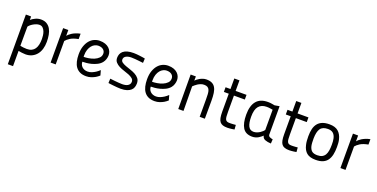

<svg xmlns="http://www.w3.org/2000/svg" viewBox="-21 -1525 5147 2619"><g transform="rotate(20 2552.5 -216.0)"><path d="M265 12Q242 12 212.5 8Q183 4 162 0V221H86V-500H162V-450Q189 -473 226.5 -490.5Q264 -508 306 -508Q356 -508 390 -487Q424 -466 444.5 -430.5Q465 -395 473.5 -347.5Q482 -300 482 -247Q482 -191 468 -143.5Q454 -96 426 -61.5Q398 -27 357.5 -7.5Q317 12 265 12ZM310 -432Q287 -432 264 -423.5Q241 -415 220.5 -403Q200 -391 184.5 -377Q169 -363 162 -352L161 -74Q177 -70 204 -66.5Q231 -63 257 -63Q298 -63 326.5 -77Q355 -91 372.5 -117Q390 -143 398 -179.5Q406 -216 406 -261Q406 -283 402.5 -312.5Q399 -342 388.5 -368.5Q378 -395 359 -413.5Q340 -432 310 -432Z M627 -500H702V-415Q709 -425 724 -438.5Q739 -452 760.5 -465.5Q782 -479 811.5 -491Q841 -503 877 -510V-432Q803 -418 762 -392Q721 -366 701 -340V0H627Z M1142 -57Q1173 -57 1202.5 -69.5Q1232 -82 1255 -97Q1282 -115 1306 -138L1326 -66Q1303 -45 1275 -28Q1251 -14 1217.5 -2Q1184 10 1144 10Q1091 10 1054 -7.5Q1017 -25 993.5 -57Q970 -89 959 -134.5Q948 -180 948 -237Q948 -307 966 -358Q984 -409 1013 -442.5Q1042 -476 1080 -492.5Q1118 -509 1158 -509Q1204 -509 1237.5 -497Q1271 -485 1293 -464.5Q1315 -444 1326 -418Q1337 -392 1337 -364Q1337 -336 1327.5 -306Q1318 -276 1299 -253Q1273 -222 1235.5 -203.5Q1198 -185 1159.5 -175Q1121 -165 1086 -162Q1051 -159 1030 -159Q1030 -140 1037 -121.5Q1044 -103 1058 -89Q1072 -75 1093 -66Q1114 -57 1142 -57ZM1024 -227Q1054 -227 1095 -233.5Q1136 -240 1173 -255.5Q1210 -271 1235.5 -296.5Q1261 -322 1261 -360Q1261 -394 1235 -416.5Q1209 -439 1161 -439Q1137 -439 1112 -427Q1087 -415 1067.5 -391.5Q1048 -368 1035.5 -332.5Q1023 -297 1023 -249Q1023 -244 1023 -238Q1023 -232 1024 -227Z M1813 -427Q1781 -430 1750 -434Q1724 -437 1694 -439.5Q1664 -442 1640 -442Q1592 -442 1562 -424.5Q1532 -407 1532 -375Q1532 -350 1554 -334.5Q1576 -319 1609.5 -306.5Q1643 -294 1681.5 -281.5Q1720 -269 1753.5 -251Q1787 -233 1809 -205.5Q1831 -178 1831 -135Q1831 -106 1822.5 -80Q1814 -54 1792.5 -34.5Q1771 -15 1735 -3Q1699 9 1645 9Q1622 9 1592.5 6.5Q1563 4 1535.5 1Q1508 -2 1488 -4.5Q1468 -7 1464 -8L1467 -72Q1504 -68 1538 -64Q1567 -61 1597 -59Q1627 -57 1645 -57Q1667 -57 1687.5 -61Q1708 -65 1723.5 -74Q1739 -83 1748.5 -97.5Q1758 -112 1758 -132Q1758 -161 1735.5 -179.5Q1713 -198 1680 -211.5Q1647 -225 1607.5 -237Q1568 -249 1535 -266Q1502 -283 1479.5 -308Q1457 -333 1457 -372Q1457 -401 1467 -426Q1477 -451 1499.5 -470Q1522 -489 1559 -499.5Q1596 -510 1649 -510Q1669 -510 1693 -508Q1717 -506 1740 -503Q1763 -500 1783.5 -497Q1804 -494 1816 -491Z M2135 -57Q2166 -57 2195.5 -69.5Q2225 -82 2248 -97Q2275 -115 2299 -138L2319 -66Q2296 -45 2268 -28Q2244 -14 2210.5 -2Q2177 10 2137 10Q2084 10 2047 -7.5Q2010 -25 1986.5 -57Q1963 -89 1952 -134.5Q1941 -180 1941 -237Q1941 -307 1959 -358Q1977 -409 2006 -442.5Q2035 -476 2073 -492.5Q2111 -509 2151 -509Q2197 -509 2230.5 -497Q2264 -485 2286 -464.5Q2308 -444 2319 -418Q2330 -392 2330 -364Q2330 -336 2320.5 -306Q2311 -276 2292 -253Q2266 -222 2228.5 -203.5Q2191 -185 2152.5 -175Q2114 -165 2079 -162Q2044 -159 2023 -159Q2023 -140 2030 -121.5Q2037 -103 2051 -89Q2065 -75 2086 -66Q2107 -57 2135 -57ZM2017 -227Q2047 -227 2088 -233.5Q2129 -240 2166 -255.5Q2203 -271 2228.5 -296.5Q2254 -322 2254 -360Q2254 -394 2228 -416.5Q2202 -439 2154 -439Q2130 -439 2105 -427Q2080 -415 2060.5 -391.5Q2041 -368 2028.5 -332.5Q2016 -297 2016 -249Q2016 -244 2016 -238Q2016 -232 2017 -227Z M2480 0 2478 -500H2554L2553 -439Q2559 -446 2574 -458.5Q2589 -471 2609 -482.5Q2629 -494 2654 -502.5Q2679 -511 2705 -511Q2753 -511 2784.5 -496Q2816 -481 2834.5 -450Q2853 -419 2860 -372Q2867 -325 2867 -261L2866 0H2791V-250Q2791 -295 2789 -329.5Q2787 -364 2778 -386.5Q2769 -409 2750.5 -420.5Q2732 -432 2700 -432Q2674 -432 2651 -423Q2628 -414 2608.5 -401.5Q2589 -389 2574.5 -376Q2560 -363 2552 -355L2556 0Z M3131 -432V-199Q3131 -158 3133 -131Q3135 -104 3142.5 -88.5Q3150 -73 3164 -66.5Q3178 -60 3203 -60Q3214 -60 3229 -60.5Q3244 -61 3258 -62Q3275 -63 3292 -65L3297 0Q3277 3 3259 6Q3243 8 3225.5 9.5Q3208 11 3195 11Q3156 11 3129.5 2.5Q3103 -6 3086.5 -26.5Q3070 -47 3063 -82.5Q3056 -118 3056 -172V-432H2985V-500H3056V-653H3131V-500H3289V-432Z M3766 -97Q3767 -75 3788 -65Q3809 -55 3832 -52L3828 10Q3777 8 3741.5 -6Q3706 -20 3700 -58Q3690 -49 3676 -37Q3662 -25 3644 -14.5Q3626 -4 3603.5 3Q3581 10 3554 10Q3459 10 3418 -56Q3377 -122 3377 -246Q3377 -376 3432 -442.5Q3487 -509 3598 -509Q3632 -509 3657.5 -504Q3683 -499 3697 -497L3766 -509ZM3550 -59Q3575 -59 3598.5 -68Q3622 -77 3641 -89.5Q3660 -102 3674 -115.5Q3688 -129 3693 -137V-431Q3679 -433 3656.5 -437Q3634 -441 3604 -441Q3529 -441 3489.5 -394Q3450 -347 3450 -244Q3450 -153 3473.5 -106Q3497 -59 3550 -59Z M4030 -432V-199Q4030 -158 4032 -131Q4034 -104 4041.5 -88.5Q4049 -73 4063 -66.5Q4077 -60 4102 -60Q4113 -60 4128 -60.5Q4143 -61 4157 -62Q4174 -63 4191 -65L4196 0Q4176 3 4158 6Q4142 8 4124.5 9.5Q4107 11 4094 11Q4055 11 4028.5 2.5Q4002 -6 3985.5 -26.5Q3969 -47 3962 -82.5Q3955 -118 3955 -172V-432H3884V-500H3955V-653H4030V-500H4188V-432Z M4492 -510Q4575 -510 4620 -471Q4665 -432 4682 -361Q4688 -337 4690 -310Q4692 -283 4692 -253Q4692 -191 4681.5 -142.5Q4671 -94 4646.5 -59.5Q4622 -25 4580.5 -7Q4539 11 4477 11Q4390 11 4346 -26Q4302 -63 4286 -134Q4279 -161 4276.5 -192.5Q4274 -224 4274 -259Q4274 -320 4285.5 -366.5Q4297 -413 4323 -445Q4349 -477 4390.5 -493.5Q4432 -510 4492 -510ZM4477 -56Q4519 -56 4546 -70.5Q4573 -85 4588 -111Q4603 -137 4609 -174.5Q4615 -212 4615 -257Q4615 -284 4613.5 -307Q4612 -330 4607 -350Q4596 -396 4569 -419.5Q4542 -443 4493 -443Q4415 -443 4384 -396.5Q4353 -350 4352 -254Q4352 -222 4353.5 -194.5Q4355 -167 4360 -145Q4371 -100 4397 -78Q4423 -56 4477 -56Z M4834 -500H4909V-415Q4916 -425 4931 -438.5Q4946 -452 4967.5 -465.5Q4989 -479 5018.5 -491Q5048 -503 5084 -510V-432Q5010 -418 4969 -392Q4928 -366 4908 -340V0H4834Z"/></g></svg>

Font: Panefresco 400wt
Style: Regular
Weight: 400
Foundry: Campivisivi & Chank Co
Version: Version 1.002